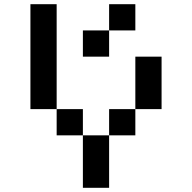

<svg xmlns="http://www.w3.org/2000/svg" viewBox="-20 -895 915 915"><path d="M125 -875H250V-375H125ZM250 -375H375V-250H250ZM375 -250H500V0H375ZM500 -250V-375H625V-250ZM625 -375V-625H750V-375ZM500 -875H625V-750H500ZM500 -750V-625H375V-750Z"/></svg>

Font: Dogica Pixel
Style: Regular
Weight: 400
Designer: Roberto Mocci
Version: Version 001.000